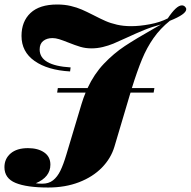

<svg xmlns="http://www.w3.org/2000/svg" viewBox="-32 -649 852 857"><path d="M799.3 -607.9Q799.3 -585.4 726.1 -556.2Q683.1 -521.5 653.3 -479Q623.5 -436.5 602.1 -384.8Q580.6 -333 556.6 -255.9H657.2L653.8 -235.8H550.8L548.8 -230L479 4.9Q463.4 57.6 422.9 99.1Q382.3 140.6 320.8 164.3Q259.3 188 183.1 188Q87.4 188 37.6 167.5Q-12.2 147 -12.2 97.2Q-12.2 59.6 15.4 35.9Q43 12.2 92.8 12.2Q137.2 12.2 165 31.2Q192.9 50.3 192.9 85.9Q192.9 141.6 127.9 168.9Q137.2 170.9 157.2 170.9Q185.5 170.9 204.8 155.8Q224.1 140.6 237.5 113Q251 85.4 264.2 41L332 -185.1Q340.3 -212.4 350.1 -235.8H223.1L226.1 -255.9H358.9Q388.2 -318.8 431.9 -364.7Q475.6 -410.6 525.1 -443.4Q574.7 -476.1 660.6 -524.9L687 -540Q645 -528.8 611.6 -515.1Q578.1 -501.5 531.7 -480Q496.1 -463.4 474.1 -454.3Q452.1 -445.3 427.2 -439.2Q402.3 -433.1 376 -433.1Q350.1 -433.1 326.9 -439.9Q303.7 -446.8 272 -459.5Q247.6 -469.2 231.9 -474.1Q216.3 -479 202.1 -479Q177.2 -479 161.1 -466.3Q145 -453.6 145 -428.2Q145 -356.4 283.2 -348.1L280.8 -330.1Q180.2 -335.9 122.1 -377Q64 -418 64 -488.8Q64 -553.2 104.2 -591.1Q144.5 -628.9 223.1 -628.9Q256.3 -628.9 283.9 -622.3Q311.5 -615.7 332.8 -606.4Q354 -597.2 385.7 -581.1Q417 -564.9 439.2 -555.2Q461.4 -545.4 490.2 -538.8Q519 -532.2 553.2 -532.2Q591.8 -532.2 637.2 -540.8Q682.6 -549.3 716.8 -566.9Q755.4 -625 779.8 -625Q788.1 -625 793.9 -619.1Q799.3 -613.8 799.3 -607.9Z"/></svg>

Font: TypoPRO Playfair Display SC
Style: Italic
Weight: 900
Italic angle: -14°
Designer: Claus Eggers Sørensen
Foundry: Claus Eggers Sørensen
Version: Version 1.004;PS 001.004;hotconv 1.0.70;makeotf.lib2.5.58329